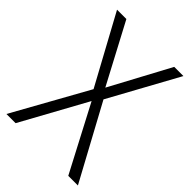

<svg xmlns="http://www.w3.org/2000/svg" viewBox="-210 -808 902 902"><g transform="rotate(45 240.5 -357.0)"><path d="M478 0H414L243 -326L64 0H3L210 -372L24 -714H86L244 -416L404 -714H465L277 -371Z"/></g></svg>

Font: Noto Sans Myanmar SemiCondensed Light
Style: Regular
Weight: 300
Width: 4
Designer: Monotype Design Team
Foundry: Monotype Imaging Inc.
Version: Version 2.107; ttfautohint (v1.8.4.7-5d5b)